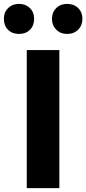

<svg xmlns="http://www.w3.org/2000/svg" viewBox="-59 -970 445 990"><path d="M247 -712V0H79V-712ZM39 -795Q4 -795 -17.5 -816.5Q-39 -838 -39 -873Q-39 -907 -17 -928.5Q5 -950 39 -950Q73 -950 95 -928.5Q117 -907 117 -873Q117 -838 95.5 -816.5Q74 -795 39 -795ZM287 -795Q253 -795 231 -817Q209 -839 209 -873Q209 -907 231 -928.5Q253 -950 287 -950Q322 -950 344 -928.5Q366 -907 366 -873Q366 -839 344 -817Q322 -795 287 -795Z"/></svg>

Font: Metropolitano
Style: Bold
Weight: 700
Designer: Fonts by Alex Slobzheninov & Chris M. Simpson / Changes by Cristiano Sobral
Foundry: Fonts by Alex Slobzheninov & Chris M. Simpson / Changes by Cristiano Sobral
Version: Version 1.00;August 30, 2020;FontCreator 13.0.0.2681 64-bit